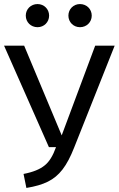

<svg xmlns="http://www.w3.org/2000/svg" viewBox="-20 -914 585 946"><path d="M165 -894C132 -894 107 -869 107 -837C107 -805 132 -780 165 -780C197 -780 222 -805 222 -837C222 -869 197 -894 165 -894ZM374 -894C342 -894 317 -869 317 -837C317 -805 342 -780 374 -780C407 -780 432 -805 432 -837C432 -869 407 -894 374 -894ZM545 -689H449L284 -247L99 -689H0L221 -189H256C241 -147 223 -117 200 -99C177 -80 143 -66 96 -57L110 12C153 5 188 -5 216 -19C272 -47 309 -95 345 -186Z"/></svg>

Font: Fira Sans
Style: Regular
Weight: 400
Designer: Carrois Corporate & Edenspiekermann AG
Foundry: Carrois Corporate GbR & Edenspiekermann AG
Version: Version 4.203